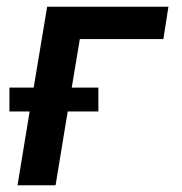

<svg xmlns="http://www.w3.org/2000/svg" viewBox="-20 -550 540 570"><path d="M32 0 68 -219H8V-290H80L120 -530H480L465 -434H217L193 -290H272V-219H181L145 0Z"/></svg>

Font: Iosevka Curly Oblique
Style: Bold
Weight: 700
Italic angle: -9°
Monospace: yes
Designer: Belleve Invis
Foundry: Belleve Invis
Version: Version 11.1.0; ttfautohint (v1.8.3)